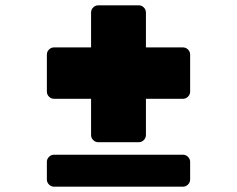

<svg xmlns="http://www.w3.org/2000/svg" viewBox="-20 -701 890 721"><path d="M183 -330Q172 -330 164 -338Q156 -346 156 -357V-496Q156 -507 164 -515Q172 -523 183 -523H322V-654Q322 -665 330 -673Q338 -681 349 -681H501Q512 -681 520 -673Q528 -665 528 -654V-523H667Q678 -523 686 -515Q694 -507 694 -496V-357Q694 -346 686 -338Q678 -330 667 -330H528V-194Q528 -183 520 -175Q512 -167 501 -167H349Q338 -167 330 -175Q322 -183 322 -194V-330ZM694 -93V-27Q694 -16 686 -8Q678 0 667 0H183Q172 0 164 -8Q156 -16 156 -27V-93Q156 -104 164 -112Q172 -120 183 -120H667Q678 -120 686 -112Q694 -104 694 -93Z"/></svg>

Font: Rubik Mono One
Style: Regular
Weight: 400
Designer: Hubert and Fischer with Elvire Volk Leonovitch (Cyrillic Expansion: Cyreal)
Foundry: Hubert and Fischer with Elvire Volk Leonovitch
Version: Version 2.000